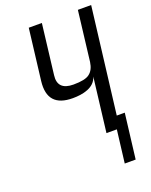

<svg xmlns="http://www.w3.org/2000/svg" viewBox="-153 -731 780 992"><g transform="rotate(-20 237.0 -234.5)"><path d="M358 -298 322 0H379L357 180H417L447 -67H403L474 -649H401L368 -374C364 -346 354 -326 337 -313C321 -300 291 -294 248 -294C189 -294 163 -321 170 -374L203 -649H131L97 -368C86 -275 127 -229 221 -229C276 -229 342 -242 358 -298Z"/></g></svg>

Font: Gamestation Condensed
Style: Italic
Weight: 400
Width: 3
Designer: Jonas Hecksher
Foundry: Jonas Hecksher, Playtypeª, e-types AS
Version: Version 1.003